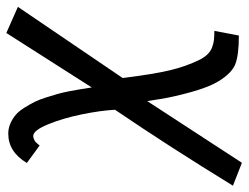

<svg xmlns="http://www.w3.org/2000/svg" viewBox="-122 -452 758 585"><g transform="rotate(90 256.5 -159.0)"><path d="M201.2 -154.3Q189.5 -248.5 177.5 -298.6Q165.5 -348.6 145.5 -388.7Q138.2 -403.3 128.9 -412.8Q119.6 -422.4 107.7 -426.8Q95.7 -431.2 85 -432.4Q74.2 -433.6 57.6 -433.6L71.8 -508.3Q130.9 -508.3 158.7 -497.6Q186.5 -486.8 211.4 -445.8Q228.5 -418 243.7 -363.8Q258.8 -309.6 265.1 -269.5L271.5 -229L459.5 -517.6L529.3 -490.2Q408.2 -293 297.9 -130.9Q300.3 -86.9 312 -29.5Q323.7 27.8 342.3 73Q360.8 118.2 377.9 118.2Q381.3 118.2 385 116.9Q388.7 115.7 391.1 114.5Q393.6 113.3 396.5 110.6Q399.4 107.9 400.4 106.4Q401.4 105 404.1 102.1Q406.7 99.1 406.7 98.6L460 137.7Q426.3 194.3 370.6 194.3Q354 194.3 339.4 187.7Q324.7 181.2 313.5 171.6Q302.2 162.1 291.7 145.3Q281.2 128.4 274.2 114.5Q267.1 100.6 260.3 78.6Q253.4 56.6 249.5 43Q245.6 29.3 241.2 6.8Q236.8 -15.6 235.6 -24.2Q234.4 -32.7 231.4 -50.8Q230.5 -57.1 230 -60.1L64 200.2L-15.6 165Z"/></g></svg>

Font: Fantasque Sans Mono
Style: Italic
Weight: 400
Italic angle: -11°
Monospace: yes
Designer: Jany Belluz
Version: Version 1.8.0 ; ttfautohint (v1.8.2)